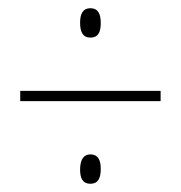

<svg xmlns="http://www.w3.org/2000/svg" viewBox="-20 -585 439 465"><path d="M199 -494C219 -494 224 -509 224 -529C224 -549 219 -565 199 -565C179 -565 174 -549 174 -530C174 -510 179 -494 199 -494ZM29 -340H369V-365H29ZM199 -140C219 -140 224 -156 224 -176C224 -195 219 -211 199 -211C181 -211 174 -196 174 -174C174 -157 178 -140 199 -140Z"/></svg>

Font: Noto Sans Myanmar UI ExtraCondensed Thin
Style: Regular
Weight: 100
Width: 2
Designer: Monotype Design Team
Foundry: Monotype Imaging Inc.
Version: Version 2.103